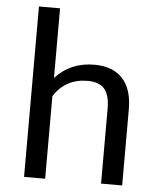

<svg xmlns="http://www.w3.org/2000/svg" viewBox="-54 -805 706 852"><g transform="rotate(5 299.5 -379.5)"><path d="M85 0H179V-368C213.7 -422 263.7 -449 329 -449C363.7 -449 388.8 -439.8 404.5 -421.5C420.2 -403.2 428 -373.7 428 -333V0H522V-340C522 -399.3 507.5 -444.7 478.5 -476C449.5 -507.3 407.7 -523 353 -523C282.3 -523 224.3 -498.3 179 -449V-759H85Z"/></g></svg>

Font: Telex Regular
Style: Regular
Weight: 400
Designer: Andres Torresi
Foundry: Andres Torresi
Version: Version 1.001